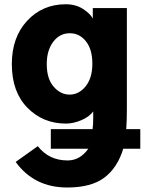

<svg xmlns="http://www.w3.org/2000/svg" viewBox="-20 -625 663 880"><path d="M34.2 -331.1Q34.2 -454.1 104.5 -529.8Q174.8 -605.5 281.2 -605.5Q327.1 -605.5 360.4 -584Q393.6 -562.5 405.3 -540V-587.9H561.5V-124Q561.5 -72.3 558.6 -33.2H623V56.6H544.9Q518.6 143.6 458.5 189Q398.4 234.4 288.1 234.4Q136.7 234.4 51.8 117.2L153.3 44.9Q204.1 110.4 290 110.4Q346.7 110.4 384.8 56.6H212.9V-33.2H404.3Q407.2 -53.7 407.2 -81.1V-114.3Q389.6 -89.8 353 -74.2Q316.4 -58.6 282.2 -58.6Q176.8 -58.6 105.5 -131.3Q34.2 -204.1 34.2 -331.1ZM194.3 -331.1Q194.3 -263.7 226.1 -227.5Q257.8 -191.4 298.8 -191.4Q341.8 -191.4 372.6 -229.5Q403.3 -267.6 403.3 -333Q403.3 -398.4 374 -435.5Q344.7 -472.7 299.8 -472.7Q253.9 -472.7 224.1 -433.6Q194.3 -394.5 194.3 -331.1Z"/></svg>

Font: Gothic A1 Black
Style: Regular
Weight: 900
Version: Version 2.50